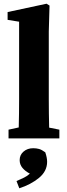

<svg xmlns="http://www.w3.org/2000/svg" viewBox="-20 -746 363 1035"><path d="M26 0V-47L81 -59Q82 -97 82.5 -135Q83 -173 83 -210V-629L21 -639V-681L231 -726L247 -716L243 -576V-210Q243 -172 243.5 -134Q244 -96 245 -58L300 -47V0ZM234 126Q234 177 190 213Q146 249 84 269L69 230Q92 220 109.5 211.5Q127 203 141 190Q116 177 101 159Q86 141 86 117Q86 89 107 71Q128 53 159 53Q176 53 190.5 57Q205 61 224 75Q234 104 234 126Z"/></svg>

Font: Source Serif Pro
Style: Bold
Weight: 700
Designer: Frank Grießhammer
Foundry: Adobe Systems Incorporated
Version: Version 3.001;hotconv 1.0.111;makeotfexe 2.5.65597